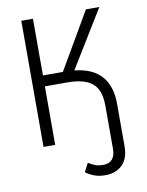

<svg xmlns="http://www.w3.org/2000/svg" viewBox="-98 -775 811 1056"><g transform="rotate(-10 307.5 -246.5)"><path d="M335.4 -385.1Q437.9 -373.8 486.4 -317.4Q534.9 -261 534.9 -165.1V72.8Q534.9 141.5 499.2 176.9Q463.6 212.3 403.1 212.3Q368.7 212.3 341.3 201.8Q313.8 191.3 294.9 176.4L320 128.2Q342.1 142.1 359.7 148.2Q377.4 154.4 403.1 154.4Q435.4 154.4 452.6 134.6Q469.7 114.9 469.7 75.4V-164.6Q469.7 -221 451.5 -256.4Q433.3 -291.8 392.8 -309.2Q352.3 -326.7 284.6 -326.7H160.5V0H95.4V-704.6H160.5V-387.7H271.8L456.4 -704.6H531.3Z"/></g></svg>

Font: Fira Code Fixed Light
Style: Regular
Weight: 300
Monospace: yes
Designer: Carrois Corporate, Edenspiekermann AG, Nikita Prokopov
Foundry: Carrois Corporate, Edenspiekermann AG, Nikita Prokopov
Version: Version 5.002